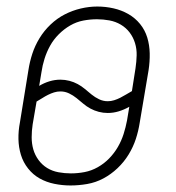

<svg xmlns="http://www.w3.org/2000/svg" viewBox="-20 -560 540 588"><path d="M196 8Q171 8 146.5 3Q122 -2 101.5 -13.5Q81 -25 66 -44Q51 -63 44 -86Q37 -109 36.5 -134Q36 -159 41 -185L67 -345Q71 -371 79 -395.5Q87 -420 101 -443Q115 -466 135 -485Q155 -504 178.5 -516Q202 -528 227.5 -534Q253 -540 278 -540Q303 -540 327.5 -534.5Q352 -529 373 -517Q394 -505 409 -486.5Q424 -468 431 -445Q438 -422 438.5 -396.5Q439 -371 435 -345L408 -185Q404 -159 396 -134.5Q388 -110 374 -87Q360 -64 340 -45Q320 -26 296.5 -13.5Q273 -1 247 3.5Q221 8 196 8ZM310 -250Q320 -250 329.5 -253Q339 -256 348 -260.5Q357 -265 366 -270.5Q375 -276 384 -281L395 -351Q398 -371 398.5 -390.5Q399 -410 393.5 -428Q388 -446 377 -460.5Q366 -475 350 -484.5Q334 -494 315 -497.5Q296 -501 277 -501Q256 -501 235 -497Q214 -493 195 -482Q176 -471 160 -455Q144 -439 133.5 -420Q123 -401 116.5 -380.5Q110 -360 107 -339L100 -297Q115 -306 131.5 -311Q148 -316 165 -316Q179 -316 192.5 -312.5Q206 -309 218 -302.5Q230 -296 240 -287.5Q250 -279 260.5 -270.5Q271 -262 283.5 -256Q296 -250 310 -250ZM197 -29Q197 -29 197 -29Q197 -29 197 -29Q218 -29 239 -33Q260 -37 279.5 -48Q299 -59 314.5 -75Q330 -91 341 -110Q352 -129 358.5 -149.5Q365 -170 369 -191L376 -233Q360 -224 343.5 -219Q327 -214 310 -214Q296 -214 282.5 -217.5Q269 -221 257 -227.5Q245 -234 235 -242.5Q225 -251 214.5 -259.5Q204 -268 191.5 -274Q179 -280 165 -280Q155 -280 145.5 -277Q136 -274 127 -269.5Q118 -265 109.5 -259.5Q101 -254 92 -249L80 -179Q77 -159 77 -139.5Q77 -120 82 -102.5Q87 -85 98 -70Q109 -55 124.5 -45.5Q140 -36 159 -32.5Q178 -29 197 -29Z"/></svg>

Font: Iosevka Slab Extralight
Style: Italic
Weight: 200
Italic angle: -9°
Monospace: yes
Designer: Belleve Invis
Foundry: Belleve Invis
Version: Version 11.1.1; ttfautohint (v1.8.3)